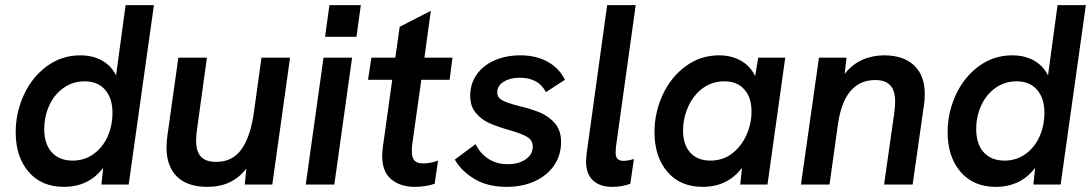

<svg xmlns="http://www.w3.org/2000/svg" viewBox="-20 -717 4241 746"><path d="M41 -203Q41 -280 73 -349Q105 -418 162.5 -460Q220 -502 292 -502Q340 -502 376 -482Q412 -462 431 -424L468 -697H578L480 0H374L381 -65Q325 9 228 9Q141 9 91 -49.5Q41 -108 41 -203ZM417 -279Q417 -335 388.5 -368Q360 -401 309 -401Q263 -401 227 -375.5Q191 -350 171.5 -307.5Q152 -265 152 -215Q152 -158 181 -125.5Q210 -93 262 -93Q308 -93 343.5 -118.5Q379 -144 398 -186.5Q417 -229 417 -279Z M627 -144Q627 -165 630 -187L673 -493H784L745 -211Q742 -190 742 -170Q742 -129 760.5 -108.5Q779 -88 820 -88Q884 -88 919 -138Q954 -188 967 -284L996 -493H1107L1038 0H931L937 -62Q883 9 786 9Q708 9 667.5 -31Q627 -71 627 -144Z M1237 -493H1348L1279 0H1168ZM1260 -697H1382L1365 -574H1243Z M1465 -110Q1465 -124 1468 -149L1504 -407H1410L1423 -493H1516L1533 -613L1654 -675L1629 -493H1738L1727 -407H1617L1583 -166Q1580 -148 1580 -130Q1580 -105 1590 -93.5Q1600 -82 1624 -82Q1652 -82 1682 -93L1669 -3Q1633 9 1592 9Q1535 9 1500 -20.5Q1465 -50 1465 -110Z M1747 -97 1828 -157Q1845 -121 1877.5 -100Q1910 -79 1952 -79Q1995 -79 2022.5 -98Q2050 -117 2050 -147Q2050 -172 2028.5 -185Q2007 -198 1957 -212Q1912 -225 1881.5 -238.5Q1851 -252 1829 -278Q1807 -304 1807 -345Q1807 -391 1831.5 -426.5Q1856 -462 1900.5 -482Q1945 -502 2002 -502Q2063 -502 2108 -477Q2153 -452 2175 -407L2101 -359Q2073 -415 1999 -415Q1962 -415 1937 -399.5Q1912 -384 1912 -358Q1912 -339 1929.5 -328.5Q1947 -318 1993 -306Q2044 -294 2078.5 -279.5Q2113 -265 2136.5 -237.5Q2160 -210 2160 -165Q2160 -114 2133 -74.5Q2106 -35 2058 -13Q2010 9 1949 9Q1874 9 1823 -22Q1772 -53 1747 -97Z M2257 -90Q2257 -98 2259 -118L2339 -697H2450L2373 -145Q2373 -134 2372 -123Q2372 -92 2402 -92Q2419 -92 2443 -99L2429 -3Q2397 9 2358 9Q2311 9 2284 -16Q2257 -41 2257 -90Z M2523 -203Q2523 -280 2555 -349Q2587 -418 2644.5 -460Q2702 -502 2774 -502Q2822 -502 2859 -481Q2896 -460 2914 -421L2926 -493H3031L2962 0H2856L2863 -65Q2807 9 2710 9Q2623 9 2573 -49.5Q2523 -108 2523 -203ZM2900 -284Q2900 -338 2872 -369.5Q2844 -401 2795 -401Q2746 -401 2709.5 -373.5Q2673 -346 2653.5 -301.5Q2634 -257 2634 -209Q2634 -155 2662 -124Q2690 -93 2740 -93Q2789 -93 2825 -121Q2861 -149 2880.5 -193Q2900 -237 2900 -284Z M3162 -493H3269L3262 -430Q3291 -467 3330.5 -484.5Q3370 -502 3415 -502Q3490 -502 3531.5 -463Q3573 -424 3573 -353Q3573 -329 3571 -316L3526 0H3415L3455 -281Q3458 -304 3458 -322Q3458 -365 3439 -385.5Q3420 -406 3381 -406Q3261 -406 3236 -236L3203 0H3092Z M3662 -203Q3662 -280 3694 -349Q3726 -418 3783.5 -460Q3841 -502 3913 -502Q3961 -502 3997 -482Q4033 -462 4052 -424L4089 -697H4199L4101 0H3995L4002 -65Q3946 9 3849 9Q3762 9 3712 -49.5Q3662 -108 3662 -203ZM4038 -279Q4038 -335 4009.5 -368Q3981 -401 3930 -401Q3884 -401 3848 -375.5Q3812 -350 3792.5 -307.5Q3773 -265 3773 -215Q3773 -158 3802 -125.5Q3831 -93 3883 -93Q3929 -93 3964.5 -118.5Q4000 -144 4019 -186.5Q4038 -229 4038 -279Z"/></svg>

Font: Hanken Grotesk SemiBold
Style: Italic
Weight: 600
Italic angle: -8°
Designer: Alfredo Marco Pradil
Foundry: Hanken Design Co.
Version: Version 3.014